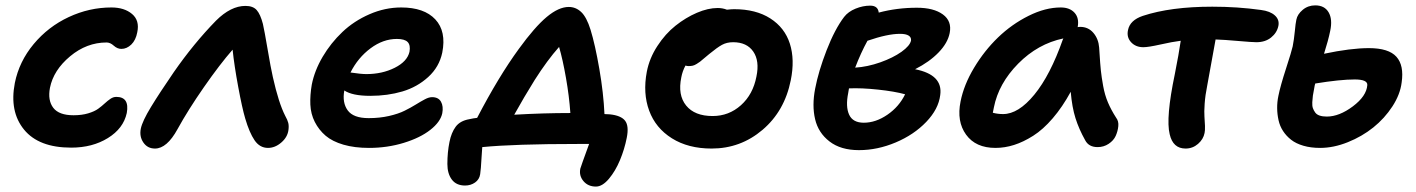

<svg xmlns="http://www.w3.org/2000/svg" viewBox="-20 -541 5273 715"><path d="M245.1 8.8Q124.5 8.8 69.6 -58.3Q14.6 -125.5 35.2 -231.9Q51.3 -312 105.5 -377Q159.7 -441.9 236.1 -477.5Q312.5 -513.2 395 -513.2Q442.9 -513.2 471.7 -489Q500.5 -464.8 491.2 -420.9Q485.8 -391.6 469 -375.2Q452.1 -358.9 432.1 -358.9Q417 -358.9 403.8 -370.8Q390.6 -382.8 377 -382.8Q302.7 -382.8 241 -331.3Q179.2 -279.8 166 -213.9Q157.2 -167 178.5 -139.4Q199.7 -111.8 253.9 -111.8Q284.7 -111.8 308.3 -118.9Q332 -126 345.7 -136Q359.4 -146 370.1 -156Q380.9 -166 391.4 -173.1Q401.9 -180.2 413.1 -180.2Q462.9 -180.2 452.1 -120.1Q439.5 -62.5 381.8 -26.9Q324.2 8.8 245.1 8.8Z M557.1 12.2Q529.3 12.2 513.9 -10.3Q498.5 -32.7 504.4 -62Q510.3 -90.3 542.5 -143.1Q574.7 -195.8 627 -272Q701.2 -378.9 784.2 -463.9Q839.4 -519 894 -519Q922.4 -519 936 -503.4Q949.7 -487.8 959 -452.1Q964.8 -426.8 976.6 -357.4Q988.3 -288.1 996.1 -253.9Q1017.6 -157.7 1042 -109.9Q1050.8 -94.2 1053.5 -83.3Q1056.2 -72.3 1054.2 -57.1Q1050.8 -30.3 1027.6 -10.3Q1004.4 9.8 978 9.8Q947.3 9.8 928 -18.6Q908.7 -46.9 893.1 -100.1Q881.8 -138.2 867.2 -217Q852.5 -295.9 846.2 -356Q798.8 -301.8 739.5 -216.6Q680.2 -131.3 641.1 -60.1Q601.6 12.2 557.1 12.2Z M1354 9.8Q1300.3 9.8 1259 -2.2Q1217.8 -14.2 1192.6 -35.6Q1167.5 -57.1 1152.3 -86.9Q1137.2 -116.7 1135.7 -151.9Q1134.3 -187 1141.1 -226.1Q1151.4 -278.3 1181.6 -329.6Q1211.9 -380.9 1255.1 -421.9Q1298.3 -462.9 1356 -488Q1413.6 -513.2 1474.1 -513.2Q1559.6 -513.2 1601.1 -468.8Q1642.6 -424.3 1627 -345.2Q1615.7 -291.5 1574.7 -254.2Q1533.7 -216.8 1478.5 -200.4Q1423.3 -184.1 1358.9 -184.1Q1292 -184.1 1262.2 -204.1Q1253.9 -158.7 1274.9 -129.9Q1295.9 -101.1 1353 -101.1Q1393.6 -101.1 1428.7 -109.1Q1463.9 -117.2 1486.8 -128.7Q1509.8 -140.1 1528.3 -151.6Q1546.9 -163.1 1562 -171.1Q1577.1 -179.2 1588.9 -179.2Q1612.8 -179.2 1622.3 -162.1Q1631.8 -145 1627 -119.1Q1620.1 -86.9 1582.5 -57.4Q1544.9 -27.8 1483.6 -9Q1422.4 9.8 1354 9.8ZM1458 -396Q1406.7 -396 1359.9 -361.1Q1313 -326.2 1285.2 -271Q1324.7 -265.1 1344.2 -265.1Q1403.3 -265.1 1450 -288.6Q1496.6 -312 1504.9 -348.1Q1509.3 -372.6 1498.3 -384.3Q1487.3 -396 1458 -396Z M2199.2 153.8Q2169.9 153.8 2152.8 133.5Q2135.7 113.3 2141.1 86.9Q2142.6 80.6 2173.8 -4.9H2132.8Q1895 -4.9 1775.9 6.8Q1774.9 20 1773.4 43.5Q1772 66.9 1770.8 83.3Q1769.5 99.6 1768.1 107.9Q1765.1 127.4 1749 138.7Q1732.9 149.9 1711.9 149.9Q1679.2 149.9 1662.6 127.7Q1646 105.5 1646 69.8Q1646 25.9 1653.8 -12.2Q1660.6 -46.9 1677 -69.1Q1693.4 -91.3 1728 -97.2Q1742.7 -100.6 1756.8 -102.1Q1836.9 -255.9 1912.1 -358.9Q1971.2 -440.4 2015.9 -477.8Q2060.5 -515.1 2098.1 -515.1Q2124.5 -515.1 2144.5 -496.1Q2164.6 -477.1 2179.2 -430.2Q2196.3 -374.5 2211.9 -284.4Q2227.5 -194.3 2231 -116.2Q2234.4 -116.2 2241 -115.7Q2247.6 -115.2 2251 -115.2Q2293 -110.8 2307.9 -91.3Q2322.8 -71.8 2314 -27.8Q2305.7 14.6 2288.8 55.2Q2272 95.7 2247.6 124.8Q2223.1 153.8 2199.2 153.8ZM1971.2 -243.2Q1931.6 -179.7 1895 -113.8Q2003.9 -120.1 2104 -120.1Q2099.6 -183.1 2087.6 -251.2Q2075.7 -319.3 2062 -366.2Q2018.1 -316.9 1971.2 -243.2Z M2629.9 12.2Q2543 12.2 2482.2 -25.9Q2421.4 -64 2397.5 -128.9Q2373.5 -193.8 2388.7 -273.9Q2398.4 -324.2 2428 -369.6Q2457.5 -415 2495.6 -445.3Q2533.7 -475.6 2575.2 -493.4Q2616.7 -511.2 2652.8 -511.2Q2670.9 -511.2 2687 -504.9Q2704.6 -506.8 2713.9 -506.8Q2794.9 -506.8 2848.6 -472.4Q2902.3 -438 2921.4 -378.4Q2940.4 -318.8 2924.8 -242.2Q2901.9 -127.4 2819.8 -57.6Q2737.8 12.2 2629.9 12.2ZM2517.1 -252.9Q2503.4 -187 2535.2 -147.9Q2566.9 -108.9 2633.8 -108.9Q2694.3 -108.9 2739.3 -149.2Q2784.2 -189.5 2796.9 -255.9Q2809.1 -314 2785.2 -348.9Q2761.2 -383.8 2710 -383.8Q2686.5 -383.8 2668.7 -374Q2650.9 -364.3 2621.1 -339.8Q2614.7 -335 2603 -324.7Q2591.3 -314.5 2586.9 -311.3Q2582.5 -308.1 2574.5 -303Q2566.4 -297.9 2559.6 -296.4Q2552.7 -294.9 2543.9 -294.9Q2538.6 -294.9 2532.7 -296.9Q2521.5 -276.4 2517.1 -252.9Z M3178.7 18.1Q3110.8 18.1 3069.1 -14.2Q3027.3 -46.4 3015.4 -97.2Q3003.4 -147.9 3015.6 -210.9Q3027.8 -275.4 3058.3 -354Q3088.9 -432.6 3123.5 -478Q3138.7 -497.6 3166 -508.8Q3193.4 -520 3220.7 -520Q3249.5 -520 3252.4 -494.1Q3320.3 -512.2 3394.5 -512.2Q3457 -512.2 3491.2 -487.3Q3525.4 -462.4 3516.6 -418Q3509.3 -380.9 3475.3 -345.7Q3441.4 -310.5 3387.7 -283.2Q3492.2 -262.7 3481.4 -187Q3475.1 -134.8 3429.2 -86.9Q3383.3 -39.1 3315.4 -10.5Q3247.6 18.1 3178.7 18.1ZM3331.5 -415Q3285.2 -415 3210.4 -389.2Q3185.5 -343.8 3164.6 -289.1Q3210.4 -292 3258.1 -308.8Q3305.7 -325.7 3337.2 -348.1Q3368.7 -370.6 3372.6 -390.1Q3374 -401.9 3363.8 -408.4Q3353.5 -415 3331.5 -415ZM3138.7 -194.8Q3128.4 -144 3142.1 -114Q3155.8 -84 3196.8 -84Q3241.2 -84 3284.7 -113.8Q3328.1 -143.6 3350.6 -189.9Q3311.5 -200.7 3249.8 -207.3Q3188 -213.9 3141.6 -211.9Q3141.1 -209 3140.1 -203.4Q3139.2 -197.8 3138.7 -194.8Z M3687 9.8Q3613.3 9.8 3577.6 -39.6Q3542 -88.9 3557.1 -163.1Q3569.3 -225.1 3607.4 -288.6Q3645.5 -352.1 3696.5 -401.4Q3747.6 -450.7 3810.1 -481.9Q3872.6 -513.2 3930.2 -513.2Q3963.9 -513.2 3981.7 -493.4Q3999.5 -473.6 3993.2 -439.9Q3996.1 -440.9 4002.9 -440.9Q4032.7 -440.9 4051.8 -418.5Q4070.8 -396 4073.2 -363.8Q4073.7 -358.4 4074.2 -348.6Q4077.1 -301.3 4079.6 -278.1Q4082 -254.9 4088.1 -220.9Q4094.2 -187 4106 -159.4Q4117.7 -131.8 4136.2 -103Q4146.5 -89.8 4144.5 -71Q4142.6 -52.2 4134.8 -34.9Q4127 -17.6 4108.6 -5.4Q4090.3 6.8 4067.4 6.8Q4034.2 6.8 4021 -19Q3998 -60.1 3985.1 -100.8Q3972.2 -141.6 3967.3 -199.2Q3936.5 -142.6 3900.4 -100.6Q3864.3 -58.6 3827.6 -35.4Q3791 -12.2 3756.3 -1.2Q3721.7 9.8 3687 9.8ZM3681.2 -141.1Q3679.2 -133.8 3677.2 -121.1Q3695.8 -116.2 3715.3 -116.2Q3772.5 -116.2 3831.8 -188.5Q3891.1 -260.7 3938 -394L3939.9 -397.9Q3844.7 -377.9 3771.7 -304Q3698.7 -230 3681.2 -141.1Z M4395 12.2Q4348.1 12.2 4335.9 -41Q4320.8 -101.6 4355 -265.1Q4370.1 -341.3 4377 -389.2Q4345.7 -385.3 4301 -375.2Q4256.3 -365.2 4237.8 -365.2Q4209 -365.2 4191.9 -384Q4174.8 -402.8 4180.7 -429.2Q4188 -465.8 4235.8 -481.9Q4339.4 -516.1 4494.6 -516.1Q4588.4 -516.1 4675.8 -503.9Q4710 -499.5 4727.5 -483.6Q4745.1 -467.8 4740.7 -444.8Q4735.4 -418.9 4713.6 -401.4Q4691.9 -383.8 4658.7 -383.8Q4643.1 -383.8 4590.6 -388.4Q4538.1 -393.1 4506.8 -394Q4499.5 -353 4475.6 -222.2Q4468.3 -186.5 4466.1 -154.8Q4463.9 -123 4465.3 -106.7Q4466.8 -90.3 4467.3 -72.3Q4467.8 -54.2 4465.8 -45.9Q4461.4 -22.5 4441.4 -5.1Q4421.4 12.2 4395 12.2Z M4896 9.8Q4861.3 9.8 4833.7 1.7Q4806.2 -6.3 4788.1 -20.5Q4770 -34.7 4758.1 -53Q4746.1 -71.3 4741.2 -93.5Q4736.3 -115.7 4736.1 -138.2Q4735.8 -160.6 4740.7 -184.1Q4748 -220.7 4769 -285.4Q4790 -350.1 4793.9 -368.2Q4798.8 -393.1 4801.8 -424.1Q4804.7 -455.1 4807.6 -467.8Q4811.5 -487.8 4831.3 -504.4Q4851.1 -521 4877.9 -521Q4912.6 -521 4927.7 -495.1Q4942.9 -469.2 4933.6 -425.8Q4926.3 -390.1 4910.6 -340.8Q5010.3 -361.8 5077.6 -361.8Q5151.4 -361.8 5180.2 -329.6Q5209 -297.4 5199.7 -233.9Q5194.3 -189.5 5165.3 -144.8Q5136.2 -100.1 5094.2 -66.4Q5052.2 -32.7 4999.3 -11.5Q4946.3 9.8 4896 9.8ZM4874 -211.9Q4870.6 -195.8 4869.1 -184.8Q4867.7 -173.8 4866.9 -160.4Q4866.2 -147 4869.1 -138.4Q4872.1 -129.9 4877.7 -122.1Q4883.3 -114.3 4894.3 -110.6Q4905.3 -106.9 4920.9 -106.9Q4967.3 -106.9 5018.1 -145Q5068.8 -183.1 5071.8 -224.1Q5073.2 -245.1 5024.9 -245.1Q4970.7 -245.1 4877.9 -230Q4876 -224.6 4874 -211.9Z"/></svg>

Font: Shantell Sans Normal
Style: Italic
Weight: 600
Italic angle: -11.31°
Designer: Stephen Nixon, Anya Danilova, Shantell Martin
Foundry: Arrow Type
Version: Version 1.006;[559af2be0]